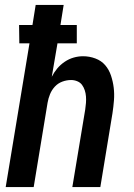

<svg xmlns="http://www.w3.org/2000/svg" viewBox="-20 -755 540 775"><path d="M3 0 99 -580H58L57 -654H111L124 -735H237L224 -654H290V-580H212L189 -445Q198 -463 211 -478.5Q224 -494 241 -505.5Q258 -517 277 -522.5Q296 -528 315 -528Q341 -528 365 -519Q389 -510 404.5 -492Q420 -474 428 -450Q436 -426 439 -401Q442 -376 440 -350Q438 -324 434 -298L385 0H272L324 -313Q326 -326 327 -339.5Q328 -353 327 -366Q326 -379 322 -391Q318 -403 311 -412.5Q304 -422 292 -427Q280 -432 267 -432Q249 -432 231.5 -425.5Q214 -419 201.5 -405.5Q189 -392 182 -375Q175 -358 172 -340L116 0Z"/></svg>

Font: Iosevka Term Curly Oblique
Style: Bold
Weight: 700
Italic angle: -9°
Designer: Belleve Invis
Foundry: Belleve Invis
Version: Version 32.3.0